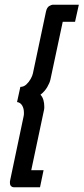

<svg xmlns="http://www.w3.org/2000/svg" viewBox="-20 -760 353 811"><path d="M245 -668 193 -424Q190 -410 179.5 -392Q169 -374 151 -360Q160 -350 163.5 -337Q167 -324 167 -311Q167 -307 167 -303.5Q167 -300 166 -296L112 -41H164L149 31H38Q32 31 27 26.5Q22 22 22 12Q22 10 22 7Q22 4 23 1L80 -270Q81 -274 81 -277.5Q81 -281 81 -285Q81 -302 73.5 -314.5Q66 -327 52 -329L66 -393Q80 -393 91 -403Q102 -413 109.5 -426.5Q117 -440 119 -450L174 -710Q178 -729 188 -734.5Q198 -740 202 -740H313L297 -668Z"/></svg>

Font: Raleway Medium
Style: Italic
Weight: 500
Italic angle: -12°
Designer: Matt McInerney, Pablo Impallari, Rodrigo Fuenzalida
Foundry: Matt McInerney, Pablo Impallari, Rodrigo Fuenzalida
Version: Version 4.026